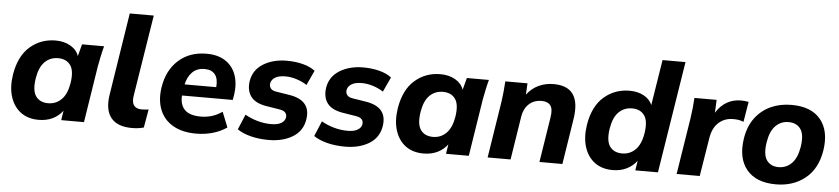

<svg xmlns="http://www.w3.org/2000/svg" viewBox="-44 -992 5503 1259"><g transform="rotate(5 2707.5 -362.5)"><path d="M232 11Q162 11 114.5 -24Q67 -59 46.5 -122.5Q26 -186 39 -270Q59 -393 130 -455Q201 -517 299 -517Q355 -517 396.5 -493Q438 -469 452 -428L473 -507H618Q609 -474 602 -440.5Q595 -407 589 -375L530 0H380L390 -63Q364 -28 324 -8.5Q284 11 232 11ZM285 -103Q336 -103 372 -138.5Q408 -174 420 -247Q433 -329 406 -366Q379 -403 325 -403Q273 -403 237.5 -368Q202 -333 190 -260Q177 -178 203.5 -140.5Q230 -103 285 -103Z M846 11Q750 11 708 -41.5Q666 -94 682 -195L767 -736H925L839 -197Q828 -116 900 -116Q910 -116 921.5 -117Q933 -118 945 -119L924 1Q889 11 846 11Z M1269 11Q1176 11 1115 -25Q1054 -61 1029 -125Q1004 -189 1017 -273Q1035 -386 1108 -451.5Q1181 -517 1293 -517Q1367 -517 1416.5 -484.5Q1466 -452 1486 -394.5Q1506 -337 1495 -263L1489 -230H1155Q1151 -169 1183.5 -136Q1216 -103 1290 -103Q1326 -103 1360.5 -113Q1395 -123 1430 -147L1470 -47Q1428 -18 1376.5 -3.5Q1325 11 1269 11ZM1288 -416Q1237 -416 1206.5 -384.5Q1176 -353 1166 -304H1374Q1379 -360 1356.5 -388Q1334 -416 1288 -416Z M1746 11Q1681 11 1627 -3Q1573 -17 1539 -41L1581 -141Q1617 -120 1662 -107Q1707 -94 1753 -94Q1796 -94 1819.5 -108Q1843 -122 1847 -145Q1853 -187 1799 -195L1712 -209Q1639 -221 1609.5 -261Q1580 -301 1589 -363Q1601 -437 1665.5 -477Q1730 -517 1821 -517Q1877 -517 1926 -504.5Q1975 -492 2007 -467L1962 -370Q1934 -389 1895.5 -401.5Q1857 -414 1821 -414Q1775 -414 1751.5 -398.5Q1728 -383 1724 -360Q1721 -341 1731.5 -327Q1742 -313 1768 -309L1856 -295Q2001 -272 1981 -145Q1969 -68 1904 -28.5Q1839 11 1746 11Z M2249 11Q2184 11 2130 -3Q2076 -17 2042 -41L2084 -141Q2120 -120 2165 -107Q2210 -94 2256 -94Q2299 -94 2322.5 -108Q2346 -122 2350 -145Q2356 -187 2302 -195L2215 -209Q2142 -221 2112.5 -261Q2083 -301 2092 -363Q2104 -437 2168.5 -477Q2233 -517 2324 -517Q2380 -517 2429 -504.5Q2478 -492 2510 -467L2465 -370Q2437 -389 2398.5 -401.5Q2360 -414 2324 -414Q2278 -414 2254.5 -398.5Q2231 -383 2227 -360Q2224 -341 2234.5 -327Q2245 -313 2271 -309L2359 -295Q2504 -272 2484 -145Q2472 -68 2407 -28.5Q2342 11 2249 11Z M2765 11Q2695 11 2647.5 -24Q2600 -59 2579.5 -122.5Q2559 -186 2572 -270Q2592 -393 2663 -455Q2734 -517 2832 -517Q2888 -517 2929.5 -493Q2971 -469 2985 -428L3006 -507H3151Q3142 -474 3135 -440.5Q3128 -407 3122 -375L3063 0H2913L2923 -63Q2897 -28 2857 -8.5Q2817 11 2765 11ZM2818 -103Q2869 -103 2905 -138.5Q2941 -174 2953 -247Q2966 -329 2939 -366Q2912 -403 2858 -403Q2806 -403 2770.5 -368Q2735 -333 2723 -260Q2710 -178 2736.5 -140.5Q2763 -103 2818 -103Z M3187 0 3246 -375Q3255 -439 3259 -507H3405L3401 -432Q3432 -474 3477.5 -495.5Q3523 -517 3577 -517Q3761 -517 3726 -298L3679 0H3528L3575 -298Q3584 -353 3566 -376.5Q3548 -400 3508 -400Q3457 -400 3424 -369Q3391 -338 3383 -286L3338 0Z M4010 11Q3940 11 3892.5 -24Q3845 -59 3824.5 -122.5Q3804 -186 3817 -270Q3837 -393 3908 -455Q3979 -517 4077 -517Q4130 -517 4170 -495.5Q4210 -474 4226 -436L4274 -736H4425L4308 0H4159L4169 -64Q4143 -29 4102.5 -9Q4062 11 4010 11ZM4063 -103Q4114 -103 4150 -138.5Q4186 -174 4198 -247Q4211 -329 4184 -366Q4157 -403 4103 -403Q4051 -403 4015.5 -368Q3980 -333 3968 -260Q3955 -178 3981.5 -140.5Q4008 -103 4063 -103Z M4431 0 4490 -373Q4495 -405 4498.5 -439.5Q4502 -474 4504 -507H4650L4646 -422Q4676 -470 4717.5 -493.5Q4759 -517 4810 -517Q4824 -517 4836.5 -515.5Q4849 -514 4860 -512L4838 -379Q4820 -386 4805.5 -388.5Q4791 -391 4769 -391Q4713 -391 4674 -356Q4635 -321 4624 -253L4583 0Z M5085 11Q4955 11 4892.5 -64Q4830 -139 4850 -270Q4863 -352 4904 -406.5Q4945 -461 5006 -489Q5067 -517 5143 -517Q5273 -517 5334.5 -442Q5396 -367 5376 -237Q5356 -115 5277 -52Q5198 11 5085 11ZM5093 -103Q5143 -103 5178.5 -138.5Q5214 -174 5226 -247Q5239 -329 5212.5 -366Q5186 -403 5133 -403Q5083 -403 5048 -368Q5013 -333 5001 -260Q4988 -178 5014 -140.5Q5040 -103 5093 -103Z"/></g></svg>

Font: Winston
Style: Bold Italic
Weight: 700
Italic angle: -9°
Designer: Original fonts by Vernon Adams / Changes by Cristiano Sobral
Foundry: Original fonts by Vernon Adams / Changes by Cristiano Sobral
Version: Version 2.503;July 17, 2020;FontCreator 13.0.0.2655 64-bit